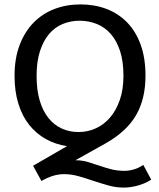

<svg xmlns="http://www.w3.org/2000/svg" viewBox="-20 -659 722 871"><path d="M345 -639Q409 -639 463 -618.5Q517 -598 556.5 -557.5Q596 -517 618 -456.5Q640 -396 640 -315Q640 -210 597 -136Q554 -62 458 -8L322 68Q352 68 377.5 75.5Q403 83 429 92Q455 101 483 108.5Q511 116 545 116Q565 116 587.5 109.5Q610 103 630 89L666 156Q638 174 604.5 183Q571 192 542 192Q507 192 472.5 182.5Q438 173 404 161.5Q370 150 337 140.5Q304 131 271 131Q245 131 219.5 139Q194 147 168 162L130 93L284 4Q231 -4 187.5 -28.5Q144 -53 112.5 -92.5Q81 -132 63.5 -188Q46 -244 46 -315Q46 -394 69 -454.5Q92 -515 132 -556Q172 -597 226.5 -618Q281 -639 345 -639ZM146 -315Q146 -251 160 -203.5Q174 -156 199.5 -124Q225 -92 260 -76Q295 -60 336 -60Q377 -60 414 -76.5Q451 -93 479 -125.5Q507 -158 523.5 -205.5Q540 -253 540 -315Q540 -381 524.5 -428Q509 -475 482 -505.5Q455 -536 418.5 -550.5Q382 -565 341 -565Q300 -565 264 -550Q228 -535 202 -504Q176 -473 161 -426Q146 -379 146 -315Z"/></svg>

Font: Mukta Vaani
Style: Regular
Weight: 400
Designer: Noopur Datye, Girish Dalvi, Yashodeep Gholap, Pallavi Karambelkar
Foundry: Ek Type
Version: Version 2.538;PS 1.000;hotconv 16.6.51;makeotf.lib2.5.65220;